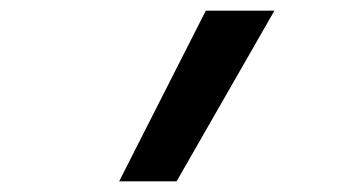

<svg xmlns="http://www.w3.org/2000/svg" viewBox="-20 -792 640 361"><path d="M204 -451 367 -772H496L312 -451Z"/></svg>

Font: Iosevka Slab SmBdExObl
Style: Regular
Weight: 600
Width: 7
Italic angle: -9°
Monospace: yes
Designer: Belleve Invis
Foundry: Belleve Invis
Version: Version 11.1.0; ttfautohint (v1.8.3)